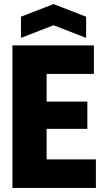

<svg xmlns="http://www.w3.org/2000/svg" viewBox="-20 -923 515 943"><path d="M41 0V-700H441V-560H209V-424H409V-290H209V-140H451V0ZM83 -737V-841L243 -903L403 -841V-737L243 -799Z"/></svg>

Font: Tektur SemiCondensed
Style: Bold
Weight: 700
Width: 4
Designer: Adam Jagosz
Foundry: Adam Jagosz
Version: Version 1.005;gftools[0.9.30]